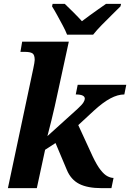

<svg xmlns="http://www.w3.org/2000/svg" viewBox="-20 -976 675 996"><path d="M507 0Q434 0 391 -22Q348 -44 327 -94L268 -234L214 -199L171 0H21L153 -622Q156 -635 158 -648Q160 -661 160 -665Q160 -692 148 -699.5Q136 -707 107 -707H86L95 -760H337L284 -516Q273 -463 264 -424.5Q255 -386 246.5 -350.5Q238 -315 226 -270L382 -411Q406 -433 413 -445Q420 -457 420 -464Q420 -486 373 -486L383 -536H635L625 -486Q591 -486 552.5 -465.5Q514 -445 466 -401L386 -327L461 -164Q483 -118 502 -94Q521 -70 538 -61.5Q555 -53 569 -53L558 0ZM328 -796Q320 -817 305.5 -844Q291 -871 276.5 -897.5Q262 -924 250 -943L253 -956H316Q333 -940 360 -913Q387 -886 405 -866Q423 -880 446 -896.5Q469 -913 491.5 -929Q514 -945 530 -956H608L605 -943Q586 -924 560 -898.5Q534 -873 508 -846.5Q482 -820 463 -796Z"/></svg>

Font: Noto Serif
Style: Bold Italic
Weight: 700
Italic angle: -12°
Designer: Monotype Design Team
Foundry: Monotype Imaging Inc.
Version: Version 2.013